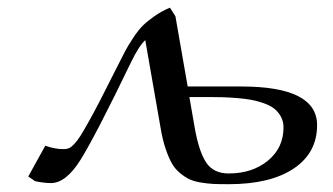

<svg xmlns="http://www.w3.org/2000/svg" viewBox="-20 -469 861 497"><path d="M53.2 -12.2 97.2 -91.8Q121.6 -83 144 -83Q151.9 -83 157.5 -85Q163.1 -86.9 171.4 -95.5Q179.7 -104 187.5 -116.2Q195.3 -128.4 210.2 -155Q225.1 -181.6 241.2 -213.1Q257.3 -244.6 284.2 -297.9Q297.9 -324.7 304.4 -337.4Q311 -350.1 324.5 -370.6Q337.9 -391.1 349.6 -402.6Q361.3 -414.1 379.6 -427Q397.9 -439.9 419.9 -449.2L434.1 -426.8L465.8 -245.1H605Q800.8 -245.1 800.8 -145Q800.8 -73.2 740.2 -32.7Q679.7 7.8 571.8 7.8Q547.4 7.8 532 7.1Q516.6 6.3 498.3 3.2Q480 0 468.5 -5.9Q457 -11.7 444.6 -22.2Q432.1 -32.7 423.8 -48.1Q415.5 -63.5 408.2 -85.4Q400.9 -107.4 396 -136.2L356 -365.2Q338.9 -349.1 318.8 -307.1Q226.6 -116.2 188.7 -55.7Q150.9 4.9 111.8 4.9Q94.2 4.9 70.8 0ZM470.2 -217.8 483.9 -139.2Q494.6 -77.6 513.4 -48.8Q532.2 -20 571.8 -20Q633.3 -20 673.6 -53.2Q713.9 -86.4 713.9 -139.2Q713.9 -154.8 707 -167.2Q700.2 -179.7 689.9 -187.7Q679.7 -195.8 663.1 -201.7Q646.5 -207.5 631.1 -210.4Q615.7 -213.4 594.2 -215.1Q572.8 -216.8 557.4 -217.3Q542 -217.8 521 -217.8Z"/></svg>

Font: Dehuti
Style: Bold-Italic
Weight: 700
Version: Version 1.2